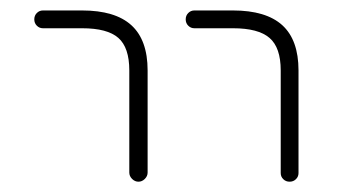

<svg xmlns="http://www.w3.org/2000/svg" viewBox="-20 -567 657 369"><path d="M137.7 -512.7H62.5Q55.7 -512.7 50.8 -517.6Q45.9 -522.5 45.9 -529.8Q45.9 -537.1 50.8 -542Q55.7 -546.9 62.5 -546.9H137.7Q201.2 -546.9 232.4 -518.6Q263.7 -490.2 263.7 -431.6V-235.4Q263.7 -228.5 258.3 -223.1Q252.9 -217.8 246.1 -217.8Q239.3 -217.8 233.9 -223.1Q228.5 -228.5 228.5 -235.4V-431.6Q228.5 -475.6 207.5 -494.1Q186.5 -512.7 137.7 -512.7ZM427.7 -512.7H353.5Q346.7 -512.7 341.8 -517.6Q336.9 -522.5 336.9 -529.8Q336.9 -537.1 341.8 -542Q346.7 -546.9 353.5 -546.9H427.7Q491.2 -546.9 522.5 -518.6Q553.7 -490.2 553.7 -431.6V-234.4Q553.7 -227.5 548.8 -222.7Q543.9 -217.8 536.6 -217.8Q529.3 -217.8 524.4 -222.7Q519.5 -227.5 519.5 -234.4V-431.6Q519.5 -475.6 498 -494.1Q476.6 -512.7 427.7 -512.7Z"/></svg>

Font: Gen Jyuu Gothic ExtraLight
Style: Regular
Weight: 100
Designer: [Source Han Sans]
Ryoko NISHIZUKA  (kana & ideographs); Paul D. Hunt (Latin, Greek & Cyrillic); Wenlong ZHANG  (bopomofo
Version: Version 1.002.20150607